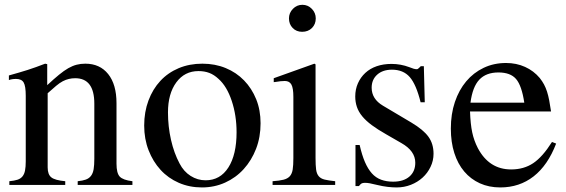

<svg xmlns="http://www.w3.org/2000/svg" viewBox="-20 -782 2394 812"><path d="M17.6 -462.9Q63.5 -475.6 97.2 -486.3Q130.9 -497.1 170.9 -512.7L179.7 -510.7V-421.9Q208 -448.2 229.5 -465.8Q251 -483.4 269 -493.7Q287.1 -503.9 304.2 -508.3Q321.3 -512.7 340.8 -512.7Q402.3 -512.7 437.5 -468.8Q472.7 -424.8 472.7 -345.7V-89.8Q472.7 -49.8 486.3 -35.2Q500 -20.5 540 -15.6V0H308.6V-15.6Q329.1 -17.6 342.8 -22.5Q356.4 -27.3 364.7 -38.1Q373 -48.8 376 -66.4Q378.9 -84 378.9 -110.4V-343.8Q378.9 -451.2 297.9 -451.2Q284.2 -451.2 271.5 -448.2Q258.8 -445.3 245.6 -438.5Q232.4 -431.6 217.3 -418.9Q202.1 -406.2 181.6 -387.7V-74.2Q181.6 -43.9 197.3 -31.7Q212.9 -19.5 255.9 -15.6V0H19.5V-15.6Q41 -17.6 54.2 -22Q67.4 -26.4 75.2 -36.1Q83 -45.9 85.9 -61Q88.9 -76.2 88.9 -99.6V-377Q88.9 -418 80.1 -433.1Q71.3 -448.2 47.9 -448.2Q30.3 -448.2 17.6 -443.4Z M835.9 -512.7Q889.6 -512.7 934.6 -494.1Q979.5 -475.6 1012.2 -441.9Q1044.9 -408.2 1063.5 -362.3Q1082 -316.4 1082 -260.7Q1082 -202.1 1063 -152.8Q1043.9 -103.5 1010.7 -66.9Q977.5 -30.3 932.1 -9.8Q886.7 10.7 834 10.7Q781.2 10.7 736.3 -8.8Q691.4 -28.3 659.2 -63.5Q627 -98.6 608.4 -146.5Q589.8 -194.3 589.8 -251Q589.8 -308.6 607.9 -356.9Q626 -405.3 658.2 -439.9Q690.4 -474.6 735.8 -493.7Q781.2 -512.7 835.9 -512.7ZM819.3 -481.4Q760.7 -481.4 725.6 -433.6Q690.4 -385.7 690.4 -306.6Q690.4 -247.1 703.1 -190.9Q715.8 -134.8 739.3 -90.8Q756.8 -56.6 786.1 -38.1Q815.4 -19.5 849.6 -19.5Q911.1 -19.5 945.8 -73.7Q980.5 -127.9 980.5 -222.7Q980.5 -293.9 960 -355.5Q939.5 -417 904.3 -448.2Q885.7 -465.8 865.2 -473.6Q844.7 -481.4 819.3 -481.4Z M1314.5 -509.8V-113.3Q1314.5 -83 1316.9 -64.9Q1319.3 -46.9 1328.1 -36.6Q1336.9 -26.4 1353 -22.5Q1369.1 -18.6 1397.5 -15.6V0H1132.8V-15.6Q1162.1 -17.6 1179.2 -22Q1196.3 -26.4 1205.6 -36.6Q1214.8 -46.9 1217.8 -64.9Q1220.7 -83 1220.7 -113.3V-372.1Q1220.7 -409.2 1212.4 -424.3Q1204.1 -439.5 1184.6 -439.5Q1176.8 -439.5 1166.5 -438.5Q1156.2 -437.5 1145.5 -435.5L1137.7 -434.6V-451.2L1309.6 -512.7ZM1258.8 -761.7Q1282.2 -761.7 1298.8 -744.6Q1315.4 -727.5 1315.4 -704.1Q1315.4 -679.7 1299.3 -663.6Q1283.2 -647.5 1257.8 -647.5Q1233.4 -647.5 1217.8 -663.6Q1202.1 -679.7 1202.1 -704.1Q1202.1 -727.5 1218.8 -744.6Q1235.4 -761.7 1258.8 -761.7Z M1758.8 -349.6Q1740.2 -424.8 1712.9 -456.1Q1685.5 -487.3 1637.7 -487.3Q1598.6 -487.3 1575.2 -466.3Q1551.8 -445.3 1551.8 -411.1Q1551.8 -363.3 1599.6 -335L1719.7 -263.7Q1770.5 -233.4 1792 -203.6Q1813.5 -173.8 1813.5 -131.8Q1813.5 -102.5 1800.8 -76.2Q1788.1 -49.8 1767.1 -30.8Q1746.1 -11.7 1717.8 -0.5Q1689.5 10.7 1657.2 10.7Q1639.6 10.7 1619.1 8.3Q1598.6 5.9 1574.2 0Q1554.7 -4.9 1543.9 -6.8Q1533.2 -8.8 1523.4 -8.8Q1513.7 -8.8 1508.8 -5.9Q1503.9 -2.9 1498 4.9H1483.4V-168.9H1501Q1510.7 -126 1523.4 -96.7Q1536.1 -67.4 1552.7 -48.8Q1569.3 -30.3 1591.8 -22Q1614.3 -13.7 1642.6 -13.7Q1686.5 -13.7 1711.4 -35.2Q1736.3 -56.6 1736.3 -93.8Q1736.3 -143.6 1677.7 -176.8L1613.3 -213.9Q1577.1 -234.4 1552.2 -252.9Q1527.3 -271.5 1511.7 -290.5Q1496.1 -309.6 1489.3 -330.1Q1482.4 -350.6 1482.4 -374Q1482.4 -404.3 1493.7 -429.7Q1504.9 -455.1 1524.9 -473.6Q1544.9 -492.2 1573.2 -502Q1601.6 -511.7 1635.7 -511.7Q1674.8 -511.7 1710.9 -498Q1731.4 -489.3 1742.2 -489.3Q1746.1 -489.3 1748 -491.2Q1750 -493.2 1757.8 -500L1758.8 -502H1772.5L1776.4 -349.6Z M2332 -174.8Q2296.9 -83 2236.8 -36.1Q2176.8 10.7 2095.7 10.7Q2047.9 10.7 2009.3 -6.8Q1970.7 -24.4 1943.4 -56.6Q1916 -88.9 1901.4 -134.8Q1886.7 -180.7 1886.7 -238.3Q1886.7 -299.8 1903.8 -350.6Q1920.9 -401.4 1951.7 -438Q1982.4 -474.6 2025.4 -495.1Q2068.4 -515.6 2120.1 -515.6Q2164.1 -515.6 2200.7 -499Q2237.3 -482.4 2262.7 -452.1Q2273.4 -438.5 2280.8 -424.8Q2288.1 -411.1 2293.5 -394.5Q2298.8 -377.9 2302.7 -357.4Q2306.6 -336.9 2310.5 -310.5H1967.8Q1969.7 -256.8 1977.1 -222.2Q1984.4 -187.5 2001 -155.3Q2048.8 -65.4 2141.6 -65.4Q2195.3 -65.4 2234.9 -91.8Q2274.4 -118.2 2314.5 -181.6ZM2197.3 -347.7Q2186.5 -419.9 2162.6 -447.8Q2138.7 -475.6 2087.9 -475.6Q2036.1 -475.6 2007.3 -445.3Q1978.5 -415 1969.7 -347.7Z"/></svg>

Font: Jomolhari
Style: Regular
Weight: 400
Designer: Christopher J. Fynn
Foundry: Christopher  J.  Fynn (Karma Drubgy¸ Tenzin).
Version: Version alpha 0.003c 2006